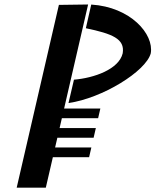

<svg xmlns="http://www.w3.org/2000/svg" viewBox="-20 -847 696 859"><path d="M364.1 -720.7C483.1 -695.8 539.1 -673.2 529 -609.1L528.9 -608.8L528.9 -608.4C511.8 -536.9 400.9 -498 310.9 -490.5L286.5 -386C437 -407.3 632.8 -527.5 654.5 -608.4C669.4 -694.8 564 -815.6 388.2 -826.6ZM243.5 -825.1 54.7 -7.5H185L216.5 -143.8H378.7L388.7 -187.1H226.5L236.6 -230.7H398.8L408.8 -274H246.6L256.8 -318.2H419L429 -361.5H266.8L374.2 -826.9Z"/></svg>

Font: Stormning
Style: LightObl
Weight: 400
Designer: Robert Jablonski, Mew Too
Foundry: Cannot Into Space Fonts
Version: Version 0.90